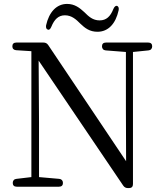

<svg xmlns="http://www.w3.org/2000/svg" viewBox="-20 -948 835 979"><path d="M224 -797C231 -794 237 -800 242 -812C257 -849 278 -870 311 -870C346 -870 369 -848 390 -827C413 -805 437 -786 477 -786C532 -786 570 -827 585 -896C587 -908 584 -915 577 -918C570 -920 563 -914 558 -902C543 -864 522 -844 488 -844C453 -844 432 -864 410 -886C386 -908 361 -928 322 -928C268 -928 230 -886 215 -819C213 -806 217 -799 224 -797ZM62 -692 140 -687V-45L64 -36C52 -35 45 -27 45 -15C45 -3 52 4 65 4H281C294 4 301 -3 301 -15C301 -27 294 -35 282 -36L179 -45V-326L177 -639L608 -2C614 7 622 11 632 11H638C651 11 658 4 658 -9V-683L737 -691C749 -692 756 -700 756 -712C756 -724 749 -731 736 -731H520C507 -731 500 -724 500 -712C500 -700 507 -692 519 -691L622 -683V-389L623 -126L226 -718C220 -727 212 -731 202 -731H63C50 -731 43 -724 43 -712C43 -700 50 -693 62 -692Z"/></svg>

Font: 寒蝉锦书宋
Style: Regular
Weight: 400
Designer: 寒蝉锦书宋{Warren} 思源宋体{Ryoko NISHIZUKA 西塚涼子 (kana & ideographs); Frank Grießhammer (Latin, Greek & Cyrillic); Wenlong ZHANG 
Foundry: Adobe & ChillType
Version: Version 2.000;Glyphs 3.1.1 (3135)